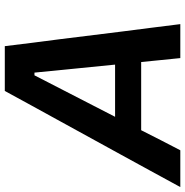

<svg xmlns="http://www.w3.org/2000/svg" viewBox="-34 -746 753 780"><g transform="rotate(-90 342.0 -356.5)"><path d="M-28.5 0Q3 -58 38 -122Q73 -185.5 104.5 -243.5L238.5 -487.5Q273 -550.5 302.5 -604Q331.5 -657.5 362 -713H544Q550.5 -658.5 557.2 -605.5Q564 -552.5 572.5 -487L603 -240.5Q610.5 -182.5 618.5 -119.5Q626.5 -56.5 633.5 0H495.5Q491.5 -38.5 487.5 -79L479.5 -159H202.5Q182.5 -119 161.8 -78.8Q141 -38.5 121 0ZM425.5 -592.5 257 -265H469L436.5 -592.5Z"/></g></svg>

Font: Heraclito SemiBold
Style: Italic
Weight: 600
Italic angle: -12°
Designer: Kostas Bartsokas (font) & Cristiano Sobral (main changes)
Foundry: Kostas Bartsokas (font) & Cristiano Sobral (main changes)
Version: Version 1.00;July 8, 2020;FontCreator 13.0.0.2655 64-bit